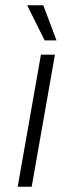

<svg xmlns="http://www.w3.org/2000/svg" viewBox="-20 -707 275 727"><path d="M135 -500H188L100 0H47ZM83 -687H144L194 -554H149Z"/></svg>

Font: Sarabun ExtraLight
Style: Italic
Weight: 275
Italic angle: -10°
Designer: Suppakit Chalermlarp | Katatrad Co.,Ltd.
Foundry: Cadson Demak Co.,Ltd.
Version: Version 1.000; ttfautohint (v1.6)